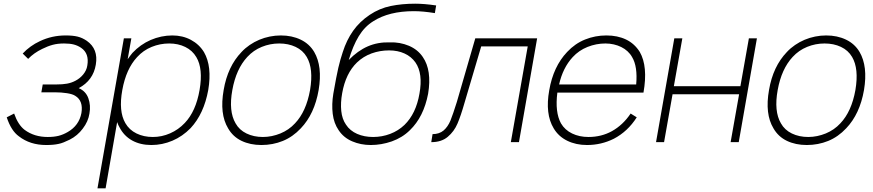

<svg xmlns="http://www.w3.org/2000/svg" viewBox="-20 -770 4730 1040"><path d="M196 -547Q261 -578 335.5 -578Q355 -578 370.8 -576.5Q386.5 -575 400 -571.8Q413.5 -568.5 425.8 -562.8Q438 -557 450 -549Q513.5 -504.5 499 -420Q485 -334.5 406.5 -292.5Q444.5 -276.5 458.5 -238Q472.5 -199 464.5 -155Q458 -112 428.5 -73.5Q400 -35 357.5 -13.5Q340 -5 325 1Q310 7 297 9.5Q270.5 15.5 230 15.5Q143 15.5 82.5 -31.5Q40.5 -61.5 16.5 -134.5L56.5 -155Q78 -93.5 113.5 -66.5Q165.5 -28 238.5 -28Q272 -28 297 -34.2Q322 -40.5 347 -55Q408 -90 421 -157.5Q432 -224 387.5 -251Q373 -260.5 342.8 -265.2Q312.5 -270 277 -270H204L211.5 -312.5H284.5Q318.5 -312.5 342.5 -316.8Q366.5 -321 388.5 -332.5Q400 -338.5 410.8 -347Q421.5 -355.5 430.2 -366Q439 -376.5 445 -389Q451 -401.5 453 -415.5Q464 -480 420 -510.5Q402 -523 380.2 -528.8Q358.5 -534.5 327 -534.5Q292.5 -534.5 265.5 -527.2Q238.5 -520 208.5 -505Q163 -483 132.5 -451L103 -480Q143 -522.5 196 -547Z M1108 -282.5Q1084.5 -153.5 1012.5 -76Q968.5 -31 913.8 -7.8Q859 15.5 800 15.5Q740 15.5 695.5 -9.2Q651 -34 627 -81Q624.5 -85 621.2 -92Q618 -99 614.5 -108.5L552 250H508L651 -562.5H691.5L671.5 -449Q678.5 -459.5 685.2 -468Q692 -476.5 697.5 -483.5Q718.5 -506 743.5 -523.8Q768.5 -541.5 796.2 -553.5Q824 -565.5 853.8 -571.8Q883.5 -578 913.5 -578Q969.5 -578 1014.2 -554Q1059 -530 1085 -487.5Q1129.5 -410.5 1108 -282.5ZM1061 -282.5Q1081 -398 1043.5 -460.5Q1022.5 -496.5 983.8 -515.5Q945 -534.5 896.5 -534.5Q847 -534.5 801.2 -515.8Q755.5 -497 722.5 -460.5Q663 -396.5 642.5 -282.5Q621.5 -167.5 659 -103Q680 -66.5 719.2 -47.2Q758.5 -28 808 -28Q856.5 -28 901.5 -47.8Q946.5 -67.5 981 -104Q1041 -167 1061 -282.5Z M1215.5 -75Q1168.5 -153 1191.5 -282.5Q1213 -410 1288.5 -488.5Q1308 -509.5 1332.5 -526.2Q1357 -543 1384.2 -554.5Q1411.5 -566 1441.2 -572Q1471 -578 1501 -578Q1561.5 -578 1608.8 -555.2Q1656 -532.5 1682 -488.5Q1727.5 -410.5 1706 -282.5Q1683.5 -152.5 1609.5 -75Q1566 -28.5 1511.8 -6.5Q1457.5 15.5 1396 15.5Q1335.5 15.5 1288.5 -7Q1241.5 -29.5 1215.5 -75ZM1641.5 -461.5Q1620.5 -497.5 1581.2 -516Q1542 -534.5 1492.5 -534.5Q1443 -534.5 1397.8 -516Q1352.5 -497.5 1319.5 -461.5Q1259 -396.5 1238.5 -282.5Q1217.5 -167.5 1256 -102Q1276 -66 1315.2 -47Q1354.5 -28 1404 -28Q1428.5 -28 1452.5 -33Q1476.5 -38 1499 -47.2Q1521.5 -56.5 1541.5 -70.2Q1561.5 -84 1578 -102Q1638.5 -165.5 1659.5 -282.5Q1679 -398 1641.5 -461.5Z M2270 -461.5Q2320 -389.5 2299 -262.5Q2275 -136.5 2200 -64.5Q2159.5 -24.5 2102 -4Q2045.5 15.5 1988.5 15.5Q1934 15.5 1887.5 -4.5Q1841 -24.5 1814.5 -64.5Q1788.5 -102 1782.2 -153.5Q1776 -205 1785.5 -262.5Q1802 -357 1812.5 -402.5Q1818 -425.5 1823.8 -446.5Q1829.5 -467.5 1836.5 -487.5Q1857.5 -553.5 1892.8 -603.2Q1928 -653 1982.5 -689.5Q2035.5 -725 2096.5 -737.5Q2157.5 -750 2229 -750Q2252 -750 2280.2 -747.8Q2308.5 -745.5 2342.5 -740.5L2335.5 -699Q2271.5 -709.5 2222 -709.5Q2087 -709.5 2002 -655Q1955 -626 1923.2 -573.8Q1891.5 -521.5 1869 -445Q1917.5 -495 1972 -518.8Q2026.5 -542.5 2091.5 -540.5Q2146 -542.5 2195 -522Q2243 -501.5 2270 -461.5ZM1913.5 -431.5Q1852.5 -372.5 1833.5 -265.5Q1824 -213 1828.5 -169Q1833 -125 1854 -95Q1864.5 -78.5 1880 -65.8Q1895.5 -53 1914.5 -44.8Q1933.5 -36.5 1955.5 -32.2Q1977.5 -28 2001 -28Q2049.5 -28 2093.5 -44.8Q2137.5 -61.5 2171 -93.5Q2233.5 -154.5 2252 -262.5Q2272 -371.5 2230.5 -431.5Q2208 -463.5 2171.2 -480.2Q2134.5 -497 2087.5 -497Q2038 -497 1993 -480.8Q1948 -464.5 1913.5 -431.5Z M2889.5 -562.5 2791 0H2747L2838.5 -518.5H2586.5L2496 -212.5Q2486 -177.5 2476.5 -149.5Q2467 -121.5 2458 -100.5Q2440 -58 2405.5 -29Q2371.5 0 2316 0L2323 -43.5Q2359 -43.5 2382.5 -63Q2405.5 -82.5 2420 -117Q2434 -152 2454.5 -217.5L2554.5 -562.5Z M3396 -155 3429 -134.5Q3380.5 -58 3305 -18.5Q3237 15.5 3159.5 15.5Q3099.5 15.5 3052.2 -7.8Q3005 -31 2979 -75Q2932 -153 2955 -281Q2977 -409.5 3052 -488.5Q3094.5 -534 3149.2 -556Q3204 -578 3264.5 -578Q3325 -578 3371 -556Q3417 -534 3445.5 -488.5Q3490.5 -410 3465.5 -268.5H2999Q2985.5 -162.5 3018.5 -102Q3039.5 -66 3078.8 -47Q3118 -28 3167.5 -28Q3237.5 -28 3294.5 -59.5Q3354 -92.5 3396 -155ZM3008.5 -312.5H3426Q3434.5 -410 3404 -460.5Q3394 -478.5 3379 -492.2Q3364 -506 3345.2 -515.2Q3326.5 -524.5 3304.5 -529.5Q3282.5 -534.5 3259.5 -534.5Q3209.5 -534.5 3162.5 -515.8Q3115.5 -497 3082 -460.5Q3028.5 -402.5 3008.5 -312.5Z M4080 -562.5 3981.5 0H3937.5L3983.5 -259.5H3623L3577 0H3533.5L3632.5 -562.5H3676L3630 -303H3990.5L4036.5 -562.5Z M4169.5 -75Q4122.5 -153 4145.5 -282.5Q4167 -410 4242.5 -488.5Q4262 -509.5 4286.5 -526.2Q4311 -543 4338.2 -554.5Q4365.5 -566 4395.2 -572Q4425 -578 4455 -578Q4515.5 -578 4562.8 -555.2Q4610 -532.5 4636 -488.5Q4681.5 -410.5 4660 -282.5Q4637.5 -152.5 4563.5 -75Q4520 -28.5 4465.8 -6.5Q4411.5 15.5 4350 15.5Q4289.5 15.5 4242.5 -7Q4195.5 -29.5 4169.5 -75ZM4595.5 -461.5Q4574.5 -497.5 4535.2 -516Q4496 -534.5 4446.5 -534.5Q4397 -534.5 4351.8 -516Q4306.5 -497.5 4273.5 -461.5Q4213 -396.5 4192.5 -282.5Q4171.5 -167.5 4210 -102Q4230 -66 4269.2 -47Q4308.5 -28 4358 -28Q4382.5 -28 4406.5 -33Q4430.5 -38 4453 -47.2Q4475.5 -56.5 4495.5 -70.2Q4515.5 -84 4532 -102Q4592.5 -165.5 4613.5 -282.5Q4633 -398 4595.5 -461.5Z"/></svg>

Font: Russisch Sans ExtraLight
Style: Italic
Weight: 200
Width: 4
Italic angle: -10°
Designer: Michael Sharanda (font) & Cristiano Sobral (main changes)
Foundry: Michael Sharanda
Version: Version 2.00;September 8, 2020;FontCreator 13.0.0.2681 64-bi